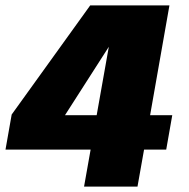

<svg xmlns="http://www.w3.org/2000/svg" viewBox="-36 -695 702 715"><path d="M277 0H476L500.5 -138H583L605.5 -266H523L595 -675H300L7.5 -268.5L-15.5 -138H301.5ZM206 -266 387 -548.5 374 -547.5 324 -266Z"/></svg>

Font: Anybody UltraCondensed Thin ExtraBold
Style: Italic
Weight: 800
Italic angle: -10°
Version: Version 1.111